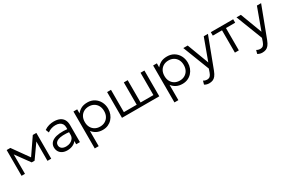

<svg xmlns="http://www.w3.org/2000/svg" viewBox="117 -1704 4649 3129"><g transform="rotate(-30 2442.0 -140.0)"><path d="M82 0V-485H148H151L383 -160L350.5 -159L573.5 -485H640.5V0H570L570.5 -389.5L584 -383L389 -107H334.5L133 -384L146 -390L146.5 0Z M938.5 15Q886.5 15 848.5 -4Q810.5 -23 790 -57.2Q769.5 -91.5 769.5 -137.5Q769.5 -175.5 789.2 -207.2Q809 -239 851.8 -260.2Q894.5 -281.5 963.5 -288.5Q1032.5 -295.5 1131.5 -284.5L1134 -226Q1052.5 -236.5 996.2 -233.5Q940 -230.5 906 -217.5Q872 -204.5 856.8 -184Q841.5 -163.5 841.5 -139Q841.5 -97 871 -73.5Q900.5 -50 953 -50Q997 -50 1032 -66.5Q1067 -83 1087.5 -112Q1108 -141 1108 -178.5V-320Q1108 -357 1092 -383.5Q1076 -410 1045.2 -424.5Q1014.5 -439 970.5 -439Q932.5 -439 894.8 -427.5Q857 -416 821 -389.5L797 -450Q841 -481 887.5 -493Q934 -505 976 -505Q1042.5 -505 1088 -484Q1133.5 -463 1157 -422Q1180.5 -381 1180.5 -320.5V0H1110.5V-61.5Q1084.5 -24.5 1039 -4.8Q993.5 15 938.5 15Z M1338.5 210V-485H1409V-408Q1440 -448 1487 -474Q1534 -500 1607.5 -500Q1680 -500 1735.2 -465.5Q1790.5 -431 1821.2 -372.5Q1852 -314 1852 -242.5Q1852 -189.5 1834.2 -142.8Q1816.5 -96 1784 -60.5Q1751.5 -25 1706.5 -5Q1661.5 15 1607 15Q1540 15 1492 -10.2Q1444 -35.5 1412.5 -77V210ZM1594 -53.5Q1647 -53.5 1688 -76.8Q1729 -100 1752.2 -142.2Q1775.5 -184.5 1775.5 -242.5Q1775.5 -300.5 1752 -343Q1728.5 -385.5 1687.8 -408.5Q1647 -431.5 1594 -431.5Q1541 -431.5 1500 -408.5Q1459 -385.5 1435.8 -343Q1412.5 -300.5 1412.5 -242.5Q1412.5 -184.5 1435.8 -142.2Q1459 -100 1500 -76.8Q1541 -53.5 1594 -53.5Z M1972 0V-485H2045V-65H2286.5V-485H2359.5V-65H2601V-485H2674V0Z M2838 210V-485H2908.5V-408Q2939.5 -448 2986.5 -474Q3033.5 -500 3107 -500Q3179.5 -500 3234.8 -465.5Q3290 -431 3320.8 -372.5Q3351.5 -314 3351.5 -242.5Q3351.5 -189.5 3333.8 -142.8Q3316 -96 3283.5 -60.5Q3251 -25 3206 -5Q3161 15 3106.5 15Q3039.5 15 2991.5 -10.2Q2943.5 -35.5 2912 -77V210ZM3093.5 -53.5Q3146.5 -53.5 3187.5 -76.8Q3228.5 -100 3251.8 -142.2Q3275 -184.5 3275 -242.5Q3275 -300.5 3251.5 -343Q3228 -385.5 3187.2 -408.5Q3146.5 -431.5 3093.5 -431.5Q3040.5 -431.5 2999.5 -408.5Q2958.5 -385.5 2935.2 -343Q2912 -300.5 2912 -242.5Q2912 -184.5 2935.2 -142.2Q2958.5 -100 2999.5 -76.8Q3040.5 -53.5 3093.5 -53.5Z M3487 224.5Q3465.5 224.5 3444.2 219.2Q3423 214 3400 200L3418.5 134.5Q3433.5 145 3451.2 150Q3469 155 3482 155Q3522 155 3542.5 135.5Q3563 116 3577 76L3599 12L3406 -485H3488.5L3641.5 -78.5L3790.5 -485H3869.5L3654 85Q3632.5 141 3608 171.2Q3583.5 201.5 3553.5 213Q3523.5 224.5 3487 224.5Z M4097 0V-420H3923.5V-485H4344.5V-420H4171V0Z M4487.5 224.5Q4466 224.5 4444.8 219.2Q4423.5 214 4400.5 200L4419 134.5Q4434 145 4451.8 150Q4469.5 155 4482.5 155Q4522.5 155 4543 135.5Q4563.5 116 4577.5 76L4599.5 12L4406.5 -485H4489L4642 -78.5L4791 -485H4870L4654.5 85Q4633 141 4608.5 171.2Q4584 201.5 4554 213Q4524 224.5 4487.5 224.5Z"/></g></svg>

Font: Geologica Roman ExtraLight
Style: Regular
Weight: 250
Designer: Sindre Bremnes, Frode Helland
Foundry: Monokrom Skriftforlag AS
Version: Version 1.010;gftools[0.9.28]